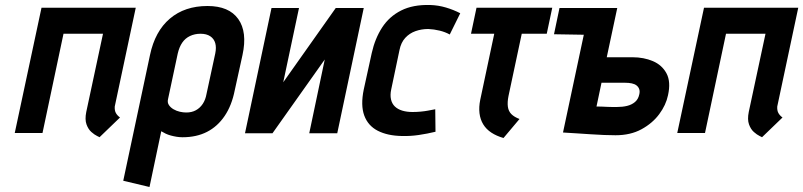

<svg xmlns="http://www.w3.org/2000/svg" viewBox="-20 -532 3213 768"><path d="M439 -106 523 -501H146L39 0H150L234 -397H392L325 -84Q319 -54 326 -34.5Q333 -15 345.5 -4Q358 7 368.5 12Q379 17 378 17L460 -62Q449 -70 443.5 -80Q438 -90 439 -106Z M919 -171 950 -312Q970 -404 933 -456Q896 -508 810 -508Q719 -508 659.5 -457.5Q600 -407 580 -312L473 191L578 216L625 -7Q633 -2 642.5 2.5Q652 7 663 10Q674 13 686 15Q698 17 710 17Q766 17 808 -4.5Q850 -26 878.5 -68Q907 -110 919 -171ZM841 -318 806 -156Q802 -133 791 -116.5Q780 -100 763.5 -91Q747 -82 725 -82Q713 -82 699.5 -85Q686 -88 674 -95Q662 -102 655.5 -112Q649 -122 652 -135L691 -318Q697 -344 709 -361.5Q721 -379 740 -388Q759 -397 782 -397Q806 -397 821 -387Q836 -377 841 -359.5Q846 -342 841 -318Z M1176 -500H1066L960 1H1070L1279 -294L1217 1H1329L1435 -500H1323L1113 -203Z M1779 -394 1821 -479Q1794 -493 1763.5 -502Q1733 -511 1701 -512Q1632 -514 1584.5 -490Q1537 -466 1508.5 -422Q1480 -378 1467 -320L1435 -174Q1422 -111 1437 -70Q1452 -29 1491 -9Q1530 11 1587 12Q1621 13 1655 8Q1689 3 1722 -5L1721 -95Q1721 -95 1713 -93.5Q1705 -92 1692 -89.5Q1679 -87 1662.5 -85.5Q1646 -84 1630 -84Q1607 -84 1589 -89.5Q1571 -95 1559.5 -106Q1548 -117 1544 -134.5Q1540 -152 1545 -175L1578 -332Q1584 -362 1601 -380.5Q1618 -399 1642 -407.5Q1666 -416 1693 -416Q1716 -415 1738.5 -409.5Q1761 -404 1779 -394Z M2014 -148 2067 -397H2167L2189 -501H1886L1864 -397H1957L1901 -133Q1895 -104 1898 -79Q1901 -54 1913 -34.5Q1925 -15 1945.5 -1.5Q1966 12 1994 20L2058 -56Q2037 -64 2025.5 -75.5Q2014 -87 2011.5 -105Q2009 -123 2014 -148Z M2218 -500 2196 -395 2316 -393H2373L2395 -500ZM2510 -303H2407L2449 -500H2338L2232 -2Q2232 -2 2247.5 -1Q2263 0 2288 1.5Q2313 3 2341.5 5Q2370 7 2396.5 8Q2423 9 2442 9Q2502 9 2546 -15Q2590 -39 2617 -75.5Q2644 -112 2652 -151Q2664 -205 2646 -238.5Q2628 -272 2591.5 -287.5Q2555 -303 2510 -303ZM2447 -104Q2440 -104 2430.5 -104Q2421 -104 2410.5 -104.5Q2400 -105 2388.5 -105.5Q2377 -106 2366 -106L2386 -201H2480Q2495 -201 2507 -198.5Q2519 -196 2526.5 -190Q2534 -184 2537 -175Q2540 -166 2537 -154Q2533 -135 2520 -124Q2507 -113 2488.5 -108.5Q2470 -104 2447 -104Z M3089 -106 3173 -501H2796L2689 0H2800L2884 -397H3042L2975 -84Q2969 -54 2976 -34.5Q2983 -15 2995.5 -4Q3008 7 3018.5 12Q3029 17 3028 17L3110 -62Q3099 -70 3093.5 -80Q3088 -90 3089 -106Z"/></svg>

Font: Advent Pro
Style: Italic
Weight: 400
Italic angle: -12°
Designer: VivaRado, Andreas Kalpakidis
Foundry: VivaRado, Andreas Kalpakidis
Version: Version 3.000